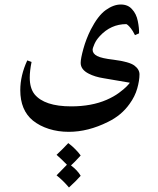

<svg xmlns="http://www.w3.org/2000/svg" viewBox="-20 -386 699 852"><path d="M599 -56Q599 -29 589 6.5Q579 42 555 75Q519 126 459 155Q371 199 285 199Q238 199 197 186Q156 173 126 149Q70 103 70 14Q70 -51 101 -118L120 -111Q112 -71 112 -42Q112 5 133 32Q177 86 296 86Q386 86 453 57Q485 43 508 26Q531 9 542.5 -3Q554 -15 556 -19L439 -39Q401 -45 374 -59Q338 -77 338 -107Q338 -126 350 -169.5Q362 -213 383 -255Q415 -317 449.5 -341.5Q484 -366 516 -366Q548 -366 566 -345Q585 -325 591.5 -292.5Q598 -260 597 -238L579 -230Q569 -250 560.5 -260.5Q552 -271 547 -275Q542 -279 541 -279Q472 -279 423 -226Q407 -209 399 -190.5Q391 -172 391 -165Q391 -148 411 -137.5Q431 -127 484 -121Q554 -112 576.5 -95Q599 -78 599 -56ZM338 394Q319 416 286 446Q262 417 231 392L277 345Q257 324 231 301Q259 275 283 249Q298 260 313.5 275.5Q329 291 338 304Q308 337 295 348Q324 370 338 394Z"/></svg>

Font: Mirza
Style: Regular
Weight: 400
Designer: Arabic design by Kourosh Beigpour, Latin design by Eduardo Tunni, engineering by Lasse Fister
Version: Version 1.0010g